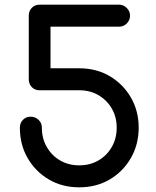

<svg xmlns="http://www.w3.org/2000/svg" viewBox="-20 -801 668 821"><path d="M319 0Q246 0 189 -33.5Q132 -67 98.5 -124.5Q65 -182 65 -255Q65 -275 78 -288.5Q91 -302 111 -302Q131 -302 145 -288.5Q159 -275 159 -255Q159 -209 180 -172.5Q201 -136 237 -115Q273 -94 319 -94Q365 -94 401 -115Q437 -136 458 -172.5Q479 -209 479 -255Q479 -301 458 -337Q437 -373 401 -394Q365 -415 319 -415H149Q129 -415 116 -428.5Q103 -442 103 -462V-734Q103 -754 116 -767.5Q129 -781 149 -781H489Q508 -781 522 -767Q536 -753 536 -734Q536 -715 522.5 -701Q509 -687 489 -687H196V-509H319Q392 -509 449 -475.5Q506 -442 539.5 -384.5Q573 -327 573 -255Q573 -183 539.5 -125Q506 -67 449 -33.5Q392 0 319 0Z"/></svg>

Font: Comfortaa SemiBold
Style: Regular
Weight: 600
Designer: Johan Aakerlund
Foundry: Johan Aakerlund
Version: Version 3.104; ttfautohint (v1.8.1.43-b0c9)